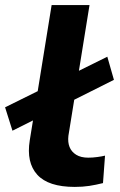

<svg xmlns="http://www.w3.org/2000/svg" viewBox="-31 -725 471 755"><path d="M263 10Q159 10 115.5 -38Q72 -86 86 -173L172 -705H321L238 -191Q235 -166 242.5 -147Q250 -128 268.5 -116.5Q287 -105 316 -105Q333 -105 351.5 -107.5Q370 -110 382 -113L374 -5Q346 2 320 6Q294 10 263 10ZM18 -211 -11 -303 391 -502 417 -411Z"/></svg>

Font: Nunito Sans 7pt Expanded
Style: Bold Italic
Weight: 700
Width: 7
Italic angle: -9°
Designer: Vernon Adams
Foundry: Vernon Adams
Version: Version 3.101;gftools[0.9.27]